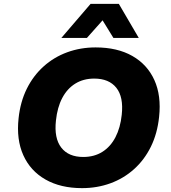

<svg xmlns="http://www.w3.org/2000/svg" viewBox="-20 -961 886 992"><path d="M404 11Q293 11 215 -33.5Q137 -78 100.5 -159Q64 -240 76 -350Q85 -435 118.5 -502.5Q152 -570 205.5 -618Q259 -666 327.5 -691Q396 -716 474 -716Q586 -716 663.5 -672Q741 -628 777.5 -547.5Q814 -467 802 -357Q793 -271 759.5 -203Q726 -135 672.5 -87Q619 -39 550.5 -14Q482 11 404 11ZM410 -150Q467 -150 509 -176.5Q551 -203 576.5 -252Q602 -301 609 -368Q619 -460 581 -507.5Q543 -555 467 -555Q411 -555 369 -529Q327 -503 301.5 -454.5Q276 -406 269 -338Q259 -247 296.5 -198.5Q334 -150 410 -150ZM297 -765 448 -941H594L697 -765H566L510 -856L429 -765Z"/></svg>

Font: Nunito Sans 8pt Black
Style: Italic
Weight: 900
Italic angle: -9°
Version: Version 3.101;gftools[0.9.27]